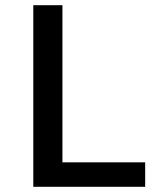

<svg xmlns="http://www.w3.org/2000/svg" viewBox="-20 -718 640 738"><path d="M108 0V-698H220V-94H538V0Z"/></svg>

Font: IBM Plaex Mono Medium
Style: Regular
Weight: 500
Designer: Mike Abbink, Paul van der Laan, Pieter van Rosmalen
Foundry: Bold Monday
Version: Version 2.003